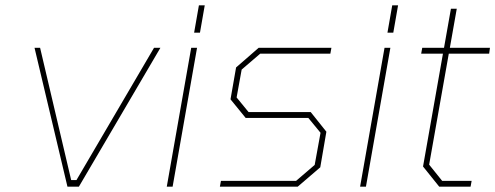

<svg xmlns="http://www.w3.org/2000/svg" viewBox="-20 -703 1865 723"><path d="M234 0 110 -523H131L248 -25H268L560 -523H584L277 0Z M711 -580 729 -683H751L733 -580ZM608 0 700 -523H722L630 0Z M808 0 812 -22H1095L1165 -82L1187 -203L1141 -259H905L848 -329L869 -449L954 -523H1228L1224 -501H960L890 -441L871 -336L916 -281H1150L1209 -207L1186 -73L1101 0Z M1439 -580 1457 -683H1479L1461 -580ZM1336 0 1428 -523H1450L1358 0Z M1634 0 1573 -76 1648 -501H1566L1570 -523H1652L1678 -670H1700L1674 -523H1825L1822 -501H1670L1596 -83L1645 -22H1756L1752 0Z"/></svg>

Font: Tomorrow Thin
Style: Italic
Weight: 250
Italic angle: -10°
Designer: Tony de Marco, Monica Rizzolli
Foundry: Just in Type
Version: Version 2.002